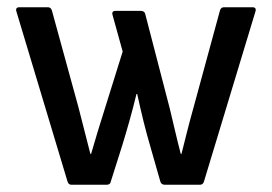

<svg xmlns="http://www.w3.org/2000/svg" viewBox="-20 -509 749 529"><path d="M177 0H274C279 0 284 -2 285 -8L317 -109C330 -152 343 -196 356 -250H358C370 -195 381 -150 394 -106L422 -8C424 -2 429 0 434 0H531C537 0 540 -3 542 -9L684 -478C686 -485 683 -489 676 -489H597C591 -489 588 -486 586 -480L513 -212C501 -170 491 -128 480 -85H478C467 -127 458 -168 448 -209L380 -471C379 -476 374 -479 368 -479H298C291 -479 288 -475 290 -468L318 -367L269 -210C256 -169 243 -127 231 -85H229C218 -129 207 -171 196 -214L123 -480C121 -486 118 -489 112 -489H33C26 -489 23 -485 25 -478L166 -9C168 -3 171 0 177 0Z"/></svg>

Font: Sofia Sans Cond SemiBold
Style: Regular
Weight: 600
Width: 3
Designer: Botio Nikoltchev, Ani Petrova
Foundry: lettersoup
Version: Version 4.100